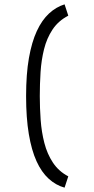

<svg xmlns="http://www.w3.org/2000/svg" viewBox="-20 -723 434 883"><path d="M277 140Q237 129 204 99Q171 69 148 18.5Q125 -32 112.5 -106.5Q100 -181 100 -281Q100 -382 113 -456Q126 -530 149.5 -580.5Q173 -631 205.5 -661Q238 -691 277 -703L294 -651Q248 -627 221.5 -587Q195 -547 182.5 -496.5Q170 -446 166.5 -391Q163 -336 163 -281Q163 -227 167 -171.5Q171 -116 184 -65.5Q197 -15 223.5 25Q250 65 294 88Z"/></svg>

Font: Truculenta
Style: Regular
Weight: 400
Designer: Ivan Castro, Eva Sanz & Omnibus-Type Team
Foundry: Omnibus-Type
Version: Version 1.002